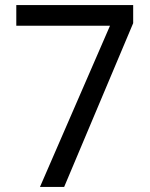

<svg xmlns="http://www.w3.org/2000/svg" viewBox="-20 -734 591 754"><path d="M412 -633H44V-714H503V-643L232 0H137Z"/></svg>

Font: utelugu05
Style: Book
Weight: 400
Designer: Jelle Bosma - Monotype Design Team
Foundry: Monotype Imaging Inc.
Version: Version 2.003